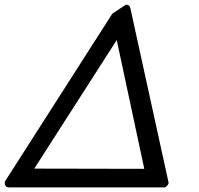

<svg xmlns="http://www.w3.org/2000/svg" viewBox="-39 -809 859 829"><path d="M689 -20Q689 -14 682.5 -7Q676 0 672 0H-1Q-11 0 -15.5 -7.5Q-20 -15 -18 -25L446 -750L505 -789Q521 -789 524 -773ZM109 -81 584 -80 465 -636Z"/></svg>

Font: Charmonman
Style: Bold
Weight: 700
Designer: Ekaluck Peanpanawate
Foundry: Cadson Demak Co.,Ltd.
Version: Version 1.000; ttfautohint (v1.6)